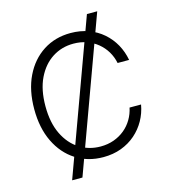

<svg xmlns="http://www.w3.org/2000/svg" viewBox="-130 -921 982 1117"><g transform="rotate(-15 361.0 -363.0)"><path d="M165 92.8 498.5 -819.3H560.5L227.1 92.8ZM377 9.8Q283.7 9.8 211.9 -36.4Q140.1 -82.5 99.6 -166.3Q59.1 -250 59.1 -363.3Q59.1 -477.1 99.6 -560.8Q140.1 -644.5 211.9 -690.9Q283.7 -737.3 377 -737.3Q435.5 -737.3 484.6 -719.2Q533.7 -701.2 571.3 -668.5Q608.9 -635.7 633.1 -592.3Q657.2 -548.8 666.5 -498H597.2Q589.4 -536.1 570.3 -567.9Q551.3 -599.6 522.5 -623.3Q493.7 -647 457 -660.2Q420.4 -673.3 377 -673.3Q306.6 -673.3 250 -637Q193.4 -600.6 159.9 -531.5Q126.5 -462.4 126.5 -363.3Q126.5 -264.2 159.9 -195.1Q193.4 -126 250.2 -90.1Q307.1 -54.2 377 -54.2Q420.4 -54.2 457 -67.4Q493.7 -80.6 522.5 -104.2Q551.3 -127.9 570.3 -159.9Q589.4 -191.9 597.2 -229.5H666.5Q657.7 -179.2 633.5 -136Q609.4 -92.8 571.8 -59.8Q534.2 -26.9 484.9 -8.5Q435.5 9.8 377 9.8Z"/></g></svg>

Font: Inter 18pt Light
Style: Regular
Weight: 300
Designer: Rasmus Andersson
Foundry: rsms
Version: Version 4.001;git-66647c0bb